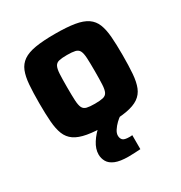

<svg xmlns="http://www.w3.org/2000/svg" viewBox="-168 -640 910 963"><g transform="rotate(-30 286.5 -159.0)"><path d="M286 8Q218 8 173 0Q128 -8 102 -26Q76 -44 64 -74Q52 -104 48.5 -149Q45 -194 45 -256Q45 -318 48.5 -362.5Q52 -407 64 -437Q76 -467 102 -485Q128 -503 173 -510.5Q218 -518 286 -518Q355 -518 400 -510.5Q445 -503 471 -485Q497 -467 509 -437Q521 -407 524.5 -362.5Q528 -318 528 -256Q528 -194 524.5 -149Q521 -104 509 -74Q497 -44 471 -26Q445 -8 400 0Q355 8 286 8ZM286 -114Q316 -114 333 -118Q350 -122 357 -136Q364 -150 365.5 -179Q367 -208 367 -256Q367 -304 365.5 -332Q364 -360 357 -374Q350 -388 333 -392Q316 -396 286 -396Q256 -396 239.5 -392Q223 -388 216 -374Q209 -360 207.5 -332Q206 -304 206 -256Q206 -208 207.5 -179Q209 -150 216 -136Q223 -122 239.5 -118Q256 -114 286 -114ZM300 200Q251 200 223.5 188.5Q196 177 185 157.5Q174 138 174 116Q174 84 195 51Q216 18 249 -10L368 0Q355 8 340.5 22Q326 36 315.5 52Q305 68 305 82Q305 98 314 107.5Q323 117 352 117Q354 117 358.5 117Q363 117 369 116V197Q354 198 335.5 199Q317 200 300 200Z"/></g></svg>

Font: Saira Thin
Style: Bold
Weight: 700
Version: Version 1.101